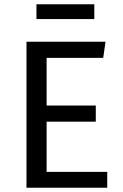

<svg xmlns="http://www.w3.org/2000/svg" viewBox="-20 -886 580 906"><path d="M200 -613V-388H432V-312H200V-75H486V0H105V-689H478L467 -613ZM425 -796H152V-866H425Z"/></svg>

Font: Feura Sans
Style: Regular
Weight: 400
Designer: Carrois Corporate & Edenspiekermann
Foundry: Carrois Corporate GbR & Edenspiekermann AG
Version: Version 1.001